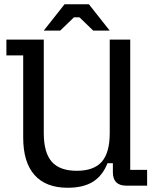

<svg xmlns="http://www.w3.org/2000/svg" viewBox="-20 -877 732 907"><path d="M299.6 10Q196.6 10 143.1 -50.3Q89.6 -110.6 89.6 -227V-615.4H10.2V-690H186.8V-248.2Q186.8 -156 224.5 -113.1Q262.2 -70.2 342.4 -70.2Q423.6 -70.2 461 -113.1Q498.4 -156 498.4 -248.2V-690H595.2V-74.6H675V0H576.6Q513.2 0 513.2 -63.8V-106H487.8Q464.6 -47 419.1 -18.5Q373.6 10 299.6 10ZM186.6 -732.4 285 -857H399.8L498.2 -732.4H420.4L355.4 -795.2H329.4L264.4 -732.4Z"/></svg>

Font: Mozilla Headline ExtraLight
Style: Regular
Weight: 200
Designer: Studio DRAMA
Foundry: Studio DRAMA
Version: Version 1.000